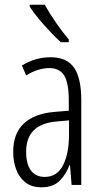

<svg xmlns="http://www.w3.org/2000/svg" viewBox="-20 -785 431 815"><path d="M195 -542Q264 -542 294.5 -497.5Q325 -453 325 -360V0H284L277 -84H275Q260 -44 232.5 -17Q205 10 156 10Q114 10 87.5 -11Q61 -32 48.5 -66Q36 -100 36 -140Q36 -219 81.5 -261Q127 -303 211 -310L272 -315V-358Q272 -433 252.5 -464.5Q233 -496 189 -496Q168 -496 143.5 -489Q119 -482 91 -465L73 -507Q130 -542 195 -542ZM217 -269Q91 -257 91 -141Q91 -88 111.5 -61Q132 -34 170 -34Q222 -34 247.5 -83.5Q273 -133 273 -216V-274ZM170 -765Q191 -727 218.5 -687.5Q246 -648 272 -617V-606H238Q218 -624 193 -650.5Q168 -677 144.5 -705Q121 -733 106 -757V-765Z"/></svg>

Font: Noto Sans ExtraCondensed Light
Style: Regular
Weight: 300
Width: 2
Designer: Monotype Design Team
Foundry: Monotype Imaging Inc.
Version: Version 2.013; ttfautohint (v1.8.4.7-5d5b)